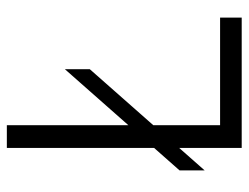

<svg xmlns="http://www.w3.org/2000/svg" viewBox="-103 -627 730 564"><g transform="rotate(-90 262.0 -345.0)"><path d="M176.3 -63.5H492.2V0H109.4V-183.6L43.5 -108.9V-182.6L109.4 -257.3V-689.9H176.3V-333L340.8 -519.5V-446.3L176.3 -259.8Z"/></g></svg>

Font: HK Grotesk Legacy
Style: Regular
Weight: 400
Designer: Alfredo Marco Pradil
Foundry: Hanken Design Co.
Version: Version 2.022;PS 002.022;hotconv 1.0.88;makeotf.lib2.5.64775